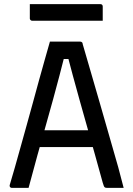

<svg xmlns="http://www.w3.org/2000/svg" viewBox="-20 -907 640 927"><path d="M141 -278H362Q374 -278 385.5 -278Q397 -278 408 -278L436 -288L445 -243L455 -197H151Q148 -197 145.5 -198.5Q143 -200 141.5 -202.5Q140 -205 140 -208ZM118 0Q98 0 78 0Q58 0 37 0Q33 0 30.5 -2Q28 -4 27 -7Q26 -10 27 -14Q38 -50 51 -96Q64 -142 78.5 -194Q93 -246 108.5 -301.5Q124 -357 139 -412Q154 -467 168.5 -520Q183 -573 196.5 -620Q210 -667 221 -706Q261 -706 298.5 -706Q336 -706 367 -706Q371 -706 373.5 -704.5Q376 -703 377.5 -701Q379 -699 379 -695Q399 -626 420 -554Q441 -482 462.5 -407.5Q484 -333 506 -256Q528 -179 551 -99Q557 -74 564 -49.5Q571 -25 577 0Q556 0 535.5 0Q515 0 497 0Q491 0 487.5 -1.5Q484 -3 481.5 -8.5Q479 -14 476 -25Q458 -90 439 -158.5Q420 -227 401 -293.5Q382 -360 364.5 -423Q347 -486 332 -541Q317 -596 306 -639L329 -622H269L292 -639Q281 -595 267.5 -543.5Q254 -492 237.5 -431.5Q221 -371 201.5 -302.5Q182 -234 161 -158.5Q140 -83 118 0ZM124 -887H465Q470 -887 473 -884Q476 -881 476 -876Q476 -859 476 -842Q476 -825 476 -807H135Q132 -807 129.5 -808.5Q127 -810 125.5 -812.5Q124 -815 124 -818Q124 -836 124 -853Q124 -870 124 -887Z"/></svg>

Font: RecMonoLinear Nerd Font Mono
Style: Regular
Weight: 400
Monospace: yes
Version: Version 1.085; ttfautohint (v1.8.4.7-5d5b);Nerd Fonts 3.2.1